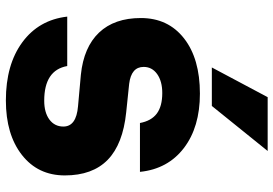

<svg xmlns="http://www.w3.org/2000/svg" viewBox="-160 -772 940 660"><g transform="rotate(90 310.0 -442.0)"><path d="M499 -892.1 344.2 -700.2H211.9L314 -892.1ZM345.2 -240.2 236.8 -250Q142.1 -259.8 92 -312.5Q42 -365.2 42 -456.1Q42 -549.8 111.8 -604.5Q181.6 -659.2 301.8 -659.2Q417 -659.2 489 -604Q561 -548.8 570.8 -453.1H402.8Q395.5 -492.2 370.4 -511Q345.2 -529.8 299.8 -529.8Q259.3 -529.8 234.6 -512.2Q210 -494.6 210 -465.8Q210 -423.3 268.1 -416L366.2 -405.8Q475.6 -394.5 529.3 -342.3Q583 -290 583 -194.8Q583 -102.5 512.7 -47.4Q442.4 7.8 325.2 7.8Q202.1 7.8 125.2 -48.8Q48.3 -105.5 37.1 -203.1H207Q221.2 -124 326.2 -124Q366.7 -124 390.9 -141.8Q415 -159.7 415 -189.9Q415 -234.4 345.2 -240.2Z"/></g></svg>

Font: Overused Grotesk ExtraBold
Style: Regular
Weight: 800
Version: Version 0.002